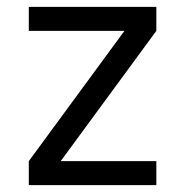

<svg xmlns="http://www.w3.org/2000/svg" viewBox="-20 -540 540 560"><path d="M64 0V-70L343 -450H64V-520H436V-450L157 -70H436V0Z"/></svg>

Font: Iosevka SS04
Style: Regular
Weight: 400
Monospace: yes
Designer: Belleve Invis
Foundry: Belleve Invis
Version: Version 19.0.0; ttfautohint (v1.8.4)